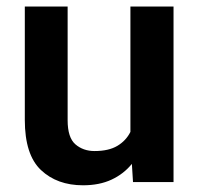

<svg xmlns="http://www.w3.org/2000/svg" viewBox="-20 -548 598 578"><path d="M380.4 0 377 -54.7Q352.5 -24.4 315.9 -7.3Q279.3 9.8 230 9.8Q151.9 9.8 103.3 -36.1Q54.7 -82 54.7 -187V-528.3H183.6V-186Q183.6 -133.8 207 -113.5Q230.5 -93.3 264.6 -93.3Q307.1 -93.3 333.3 -108.9Q359.4 -124.5 372.6 -150.9V-528.3H502.4V0Z"/></svg>

Font: Vazirmatn UI FD SemiBold
Style: Regular
Weight: 600
Designer: Saber Rastikerdar
Foundry: Saber Rastikerdar
Version: Version 33.003